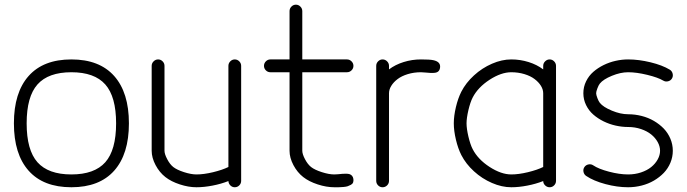

<svg xmlns="http://www.w3.org/2000/svg" viewBox="-20 -789 2893 809"><path d="M137.9 -433.2Q92.3 -381.8 92.3 -269.3Q92.3 -156.7 137.9 -105.3Q183.6 -54 280.8 -54Q377.9 -54 423.6 -105.3Q469.2 -156.7 469.2 -269.3Q469.2 -381.8 423.6 -433.2Q377.9 -484.6 280.8 -484.6Q183.6 -484.6 137.9 -433.2ZM100.6 -69.8Q38.6 -139.6 38.6 -269.3Q38.6 -398.9 100.6 -468.8Q162.6 -538.6 280.8 -538.6Q398.9 -538.6 461.1 -468.8Q523.2 -398.9 523.2 -269.3Q523.2 -139.6 461.1 -69.8Q398.9 0 280.8 0Q162.6 0 100.6 -69.8Z M673.1 -511.5V-153.8Q673.1 -139.9 684.6 -118.2Q696 -96.4 710.2 -85.2Q725.1 -73.5 755.2 -63.7Q785.4 -54 807.6 -54Q838.6 -54 877.7 -63.4Q916.7 -72.8 942.4 -85.4V-511.5Q942.4 -522.5 950.3 -530.5Q958.3 -538.6 969.2 -538.6Q980.2 -538.6 988.2 -530.5Q996.1 -522.5 996.1 -511.5V-71.8V-68.6V-26.9Q996.1 -15.9 988.2 -7.9Q980.2 0 969.2 0Q958.5 0 950.7 -7.7Q942.9 -15.4 942.4 -26.1Q911.6 -13.9 875.6 -7Q839.6 0 807.6 0Q774.4 0 737.8 -12Q701.2 -23.9 676.8 -43Q651.9 -62.5 635.5 -93.4Q619.1 -124.3 619.1 -153.8V-511.5Q619.1 -522.5 627.2 -530.5Q635.3 -538.6 646.2 -538.6Q657.2 -538.6 665.2 -530.5Q673.1 -522.5 673.1 -511.5Z M1388.4 -54Q1395 -54 1405.2 -54.9Q1415.3 -55.9 1422.9 -56.6Q1430.4 -57.4 1439 -57.1Q1447.5 -56.9 1453.2 -55.1Q1459 -53.2 1463.4 -48.2Q1467.8 -43.2 1469 -34.9Q1470.2 -26.6 1467.8 -20.3Q1465.3 -13.9 1458.5 -10.3Q1451.7 -6.6 1445.3 -4.4Q1439 -2.2 1427.6 -1.2Q1416.3 -0.2 1409.8 -0.1Q1403.3 0 1391.6 0Q1389.4 0 1388.4 0Q1355.2 0 1318.6 -12Q1282 -23.9 1257.6 -43Q1232.7 -62.5 1216.3 -93.4Q1200 -124.3 1200 -153.8V-484.6H1119.1Q1108.2 -484.6 1100.2 -492.6Q1092.3 -500.5 1092.3 -511.5Q1092.3 -522.5 1100.2 -530.5Q1108.2 -538.6 1119.1 -538.6H1200V-742.2Q1200 -753.2 1207.9 -761.2Q1215.8 -769.3 1226.8 -769.3Q1237.8 -769.3 1245.7 -761.2Q1253.7 -753.2 1253.7 -742.2V-538.6H1442.1Q1453.1 -538.6 1461.2 -530.5Q1469.2 -522.5 1469.2 -511.5Q1469.2 -500.5 1461.2 -492.6Q1453.1 -484.6 1442.1 -484.6H1253.7V-153.8Q1253.7 -139.9 1265.1 -118.2Q1276.6 -96.4 1290.8 -85.2Q1305.7 -73.5 1335.9 -63.7Q1366.2 -54 1388.4 -54Z M1619.1 -511.5V-496.6Q1645.5 -516.6 1680.8 -527.6Q1716.1 -538.6 1753.7 -538.6Q1791.5 -538.6 1805.9 -535.4Q1837.6 -528.6 1834.2 -504.2Q1833 -494.4 1827.6 -489Q1822.3 -483.6 1813 -482.4Q1803.7 -481.2 1795.2 -481.6Q1786.6 -481.9 1773.8 -483.3Q1761 -484.6 1753.7 -484.6Q1724.1 -484.6 1698.2 -476.7Q1672.4 -468.8 1655.4 -455.9Q1638.4 -443.1 1628.8 -427.5Q1619.1 -411.9 1619.1 -396.2V-26.9Q1619.1 -15.9 1611.1 -7.9Q1603 0 1592 0Q1581.1 0 1573.1 -7.9Q1565.2 -15.9 1565.2 -26.9V-511.5Q1565.2 -522.5 1573.1 -530.5Q1581.1 -538.6 1592 -538.6Q1603 -538.6 1611.1 -530.5Q1619.1 -522.5 1619.1 -511.5Z M2134.3 -538.6Q2171.9 -538.6 2207.2 -527.6Q2242.4 -516.6 2268.8 -496.6V-511.5Q2268.8 -522.5 2276.9 -530.5Q2284.9 -538.6 2295.9 -538.6Q2306.9 -538.6 2314.8 -530.5Q2322.8 -522.5 2322.8 -511.5V-71.8V-68.6V-26.9Q2322.8 -15.9 2314.8 -7.9Q2306.9 0 2295.9 0Q2285.2 0 2277.1 -7.7Q2269 -15.4 2268.8 -26.1Q2237.8 -13.9 2202 -7Q2166.3 0 2134.3 0Q2094.5 0 2052.9 -18.1Q2011.2 -36.1 1977.2 -67.1Q1943.1 -98.1 1923.8 -135.7Q1909.9 -163.1 1901 -200.6Q1892.1 -238 1892.1 -269.3Q1892.1 -300.5 1901 -337.9Q1909.9 -375.2 1923.8 -402.6Q1943.1 -440.2 1977.2 -471.3Q2011.2 -502.4 2052.9 -520.5Q2094.5 -538.6 2134.3 -538.6ZM2134.3 -54Q2165.3 -54 2204.2 -63.4Q2243.2 -72.8 2268.8 -85.4V-396.2Q2268.8 -411.9 2259.2 -427.5Q2249.5 -443.1 2232.5 -455.9Q2215.6 -468.8 2189.7 -476.7Q2163.8 -484.6 2134.3 -484.6Q2091.8 -484.6 2042.8 -452.9Q1993.9 -421.1 1971.7 -378.2Q1961.7 -358.9 1953.7 -325.3Q1945.8 -291.7 1945.8 -269.3Q1945.8 -246.8 1953.7 -213.3Q1961.7 -179.7 1971.7 -160.4Q1993.9 -117.4 2042.8 -85.7Q2091.8 -54 2134.3 -54Z M2626.5 -538.6Q2671.4 -538.6 2721.1 -526.5Q2770.8 -514.4 2802.2 -495.4Q2811.5 -489.7 2814.2 -478.6Q2816.9 -467.5 2811.3 -458.3Q2805.7 -449 2794.7 -446.4Q2783.7 -443.8 2774.4 -449.5Q2752.4 -462.6 2707.3 -473.6Q2662.1 -484.6 2626.5 -484.6Q2594.5 -484.6 2558.1 -469.6Q2521.7 -454.6 2507.6 -437Q2502.2 -430.4 2497.1 -416.7Q2491.9 -403.1 2491.9 -396.2Q2491.9 -389.4 2497.1 -375.7Q2502.2 -362.1 2507.6 -355.5Q2521.7 -337.9 2558.1 -322.8Q2594.5 -307.6 2626.5 -307.6Q2655.8 -307.6 2683.8 -300.4Q2711.9 -293.2 2735.5 -279.4Q2759 -265.6 2776.9 -247.1Q2794.7 -228.5 2804.8 -204.3Q2814.9 -180.2 2814.9 -153.8Q2814.9 -127.4 2804.8 -103.3Q2794.7 -79.1 2776.9 -60.5Q2759 -42 2735.5 -28.2Q2711.9 -14.4 2683.8 -7.2Q2655.8 0 2626.5 0Q2580.8 0 2531 -13.3Q2481.2 -26.6 2450 -47.6Q2440.9 -53.7 2438.6 -64.8Q2436.3 -75.9 2442.4 -85Q2448.5 -94 2459.6 -96.2Q2470.7 -98.4 2479.7 -92.3Q2502.2 -77.1 2546.1 -65.6Q2590.1 -54 2626.5 -54Q2655.5 -54 2681 -62.5Q2706.5 -71 2723.9 -85.1Q2741.2 -99.1 2751.2 -117.2Q2761.2 -135.3 2761.2 -153.8Q2761.2 -172.4 2751.2 -190.4Q2741.2 -208.5 2723.9 -222.5Q2706.5 -236.6 2681 -245.2Q2655.5 -253.9 2626.5 -253.9Q2600.6 -253.9 2574.2 -259.8Q2547.9 -265.6 2523.4 -277.6Q2499 -289.6 2480 -306.2Q2460.9 -322.8 2449.5 -346.2Q2438 -369.6 2438 -396.2Q2438 -422.9 2449.5 -446.3Q2460.9 -469.7 2480 -486.3Q2499 -502.9 2523.4 -514.9Q2547.9 -526.9 2574.2 -532.7Q2600.6 -538.6 2626.5 -538.6Z"/></svg>

Font: Tecnico
Style: Fino
Weight: 400
Version: Version 1.3